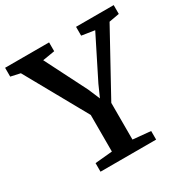

<svg xmlns="http://www.w3.org/2000/svg" viewBox="-183 -890 1012 1036"><g transform="rotate(-30 323.0 -371.5)"><path d="M258 -63.5V-291.5L44 -675L-15 -688V-743H259V-688L183.5 -675.5L314.5 -417L345.5 -344L378 -417L507.5 -675.5L427 -688V-743H661.5V-688L597.5 -676.5L386.5 -292.5V-64L497 -53.5V0H150.5V-53.5Z"/></g></svg>

Font: Merriweather SemiBold
Style: Regular
Weight: 600
Version: Version 2.100